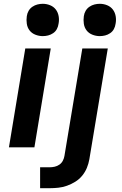

<svg xmlns="http://www.w3.org/2000/svg" viewBox="-20 -775 640 1010"><path d="M27 0 113 -520H247L161 0ZM205 -585Q185 -585 166 -592.5Q147 -600 135.5 -615Q124 -630 121 -650Q118 -670 121 -690Q123 -705 130.5 -718Q138 -731 150.5 -739.5Q163 -748 177 -751.5Q191 -755 205 -755Q225 -755 243.5 -747.5Q262 -740 273.5 -725Q285 -710 288.5 -690Q292 -670 288 -650Q286 -635 279 -622Q272 -609 259.5 -600.5Q247 -592 233 -588.5Q219 -585 205 -585ZM191 215V105H241Q254 105 267.5 102Q281 99 292.5 91Q304 83 310.5 70.5Q317 58 319 45L413 -520H547L450 63Q446 86 437 108Q428 130 412.5 149Q397 168 376 181Q355 194 332.5 202Q310 210 287 212.5Q264 215 241 215ZM505 -585Q485 -585 466 -592.5Q447 -600 435.5 -615Q424 -630 421 -650Q418 -670 421 -690Q423 -705 430.5 -718Q438 -731 450.5 -739.5Q463 -748 477 -751.5Q491 -755 505 -755Q525 -755 543.5 -747.5Q562 -740 573.5 -725Q585 -710 588.5 -690Q592 -670 588 -650Q586 -635 579 -622Q572 -609 559.5 -600.5Q547 -592 533 -588.5Q519 -585 505 -585Z"/></svg>

Font: Iosevka Aile Extrabold
Style: Italic
Weight: 800
Italic angle: -9°
Designer: Belleve Invis
Foundry: Belleve Invis
Version: Version 31.1.0; ttfautohint (v1.8.4)